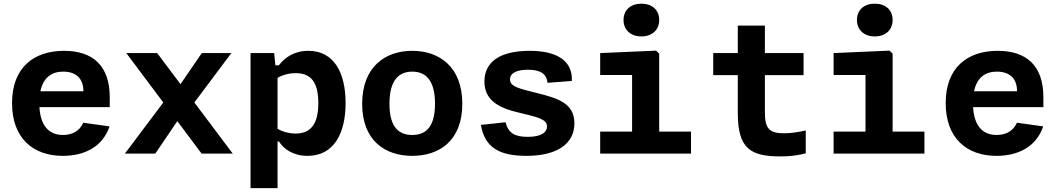

<svg xmlns="http://www.w3.org/2000/svg" viewBox="-20 -816 5620 1020"><path d="M44 -268.5C44 -82 155.5 12 314 12C417.5 12 522.5 -28 562 -144.5L422.5 -164C402 -118.5 362.5 -99 314.5 -99C237.5 -99 195 -151 189.5 -247H563V-299.5C563 -465.5 474.5 -546 320.5 -546C158 -546 44 -456 44 -268.5ZM194.5 -331C210.5 -406 256 -435.5 316 -435.5C380.5 -435.5 423 -402 423 -332V-331Z M651 -534 847.5 -271.5 643.5 0H805L922 -172.5L1051 0H1216.5L1012.5 -271.5L1209 -534H1052L939 -369L815 -534Z M1816 -268.5C1816 -428 1755.5 -546 1618 -546C1542.5 -546 1492.5 -510 1461.5 -469H1443L1436.5 -534H1311V183.5H1454.5V-64.5H1462C1487.5 -23.5 1538 12 1614 12C1754 12 1816 -108 1816 -268.5ZM1454.5 -131.5V-402.5C1484.5 -419.5 1518 -427.5 1550.5 -427.5C1631.5 -427.5 1671 -380 1671 -268.5C1671 -156.5 1630.5 -106.5 1550 -106.5C1519 -106.5 1486 -114 1454.5 -131.5Z M2436 -264.5C2436 -460 2315 -546 2170 -546C2025.5 -546 1904 -460 1904 -264.5C1904 -69.5 2025.5 12 2170 12C2315 12 2436 -69.5 2436 -264.5ZM2291 -265C2291 -138 2239.5 -99 2170 -99C2100.5 -99 2049 -138 2049 -265C2049 -392 2100.5 -435.5 2170 -435.5C2239.5 -435.5 2291 -392 2291 -265Z M2794 -546C2633.5 -546 2553.5 -485.5 2553.5 -383C2553.5 -283.5 2629 -242.5 2737 -217.5C2839.5 -193.5 2886 -182 2886 -144C2886 -115 2858.5 -89 2784.5 -89C2717.5 -89 2681 -106.5 2665.5 -166.5L2534.5 -152.5C2555 -35 2629 12 2776.5 12C2942.5 12 3031.5 -54 3031.5 -161C3031.5 -266.5 2945.5 -293.5 2835.5 -321C2735 -346 2689.5 -356 2689.5 -394C2689.5 -427.5 2723.5 -445.5 2785 -445.5C2853.5 -445.5 2884 -422.5 2888.5 -376L3018 -386C3023 -491 2942 -546 2794 -546Z M3168.5 0H3651V-117H3482V-531L3465.5 -547L3168.5 -534V-417.5H3338V-117H3168.5ZM3387.5 -622.5C3444 -622.5 3482 -656.5 3482 -710C3482 -763.5 3444 -796.5 3387.5 -796.5C3331 -796.5 3292.5 -763.5 3292.5 -710C3292.5 -656.5 3331 -622.5 3387.5 -622.5Z M4128 15C4178.5 15 4223.5 8.5 4260.5 -1.5V-123C4221 -114 4183 -108 4147.5 -108C4071.5 -108 4043.5 -127.5 4043.5 -217.5V-417H4249V-534H4043.5V-680H3899.5V-534H3769V-417H3899.5V-218C3899.5 -28 3963.5 15 4128 15Z M4408.5 0H4891V-117H4722V-531L4705.5 -547L4408.5 -534V-417.5H4578V-117H4408.5ZM4627.5 -622.5C4684 -622.5 4722 -656.5 4722 -710C4722 -763.5 4684 -796.5 4627.5 -796.5C4571 -796.5 4532.5 -763.5 4532.5 -710C4532.5 -656.5 4571 -622.5 4627.5 -622.5Z M5004 -268.5C5004 -82 5115.5 12 5274 12C5377.5 12 5482.5 -28 5522 -144.5L5382.5 -164C5362 -118.5 5322.5 -99 5274.5 -99C5197.5 -99 5155 -151 5149.5 -247H5523V-299.5C5523 -465.5 5434.5 -546 5280.5 -546C5118 -546 5004 -456 5004 -268.5ZM5154.5 -331C5170.5 -406 5216 -435.5 5276 -435.5C5340.5 -435.5 5383 -402 5383 -332V-331Z"/></svg>

Font: Monaspace Neon
Style: Bold
Weight: 700
Designer: Riley Cran & the Lettermatic Team
Foundry: Lettermatic
Version: Version 1.200 (Monaspace Neon)